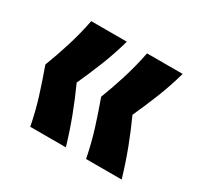

<svg xmlns="http://www.w3.org/2000/svg" viewBox="-92 -556 600 584"><g transform="rotate(30 208.0 -264.5)"><path d="M75 -79Q65 -130 50.5 -176Q36 -222 20 -266Q37 -310 51 -355Q65 -400 75 -450H200Q186 -400 168 -355Q150 -310 130 -266Q150 -222 167.5 -176Q185 -130 200 -79ZM271 -79Q261 -130 246.5 -176Q232 -222 216 -266Q233 -310 247 -355Q261 -400 271 -450H396Q382 -400 364 -355Q346 -310 326 -266Q346 -222 363.5 -176Q381 -130 396 -79Z"/></g></svg>

Font: Bricolage Grotesque 24pt Condensed SemiBold
Style: Regular
Weight: 600
Width: 3
Designer: Mathieu Triay
Foundry: Atelier Triay
Version: Version 1.001;gftools[0.9.33.dev8+g029e19f]